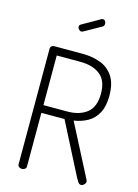

<svg xmlns="http://www.w3.org/2000/svg" viewBox="-139 -1029 797 1106"><g transform="rotate(15 259.0 -476.5)"><path d="M457 1Q446 1 438.5 -11.5Q431 -24 425 -34L268 -341H130V-21Q130 -11 122 -5.5Q114 0 105 0Q95 0 87.5 -5.5Q80 -11 80 -21V-711Q80 -719 85.5 -724.5Q91 -730 101 -731H273Q329 -731 377 -713.5Q425 -696 454 -653.5Q483 -611 483 -537Q483 -474 461.5 -434Q440 -394 403.5 -373.5Q367 -353 321 -346L481 -36Q483 -33 483.5 -30Q484 -27 484 -25Q484 -18 480 -12.5Q476 -7 470 -3Q464 1 457 1ZM130 -387H273Q344 -387 388.5 -421.5Q433 -456 433 -536Q433 -615 388.5 -649Q344 -683 273 -683H130ZM231 -853Q223 -853 216 -860Q209 -867 209 -876Q209 -887 218 -891L325 -952Q329 -954 333 -954Q342 -954 347 -947Q352 -940 352 -931Q352 -918 341 -912L241 -856Q239 -855 236 -854Q233 -853 231 -853Z"/></g></svg>

Font: Dosis ExtraLight Light
Style: Regular
Weight: 300
Version: Version 3.001; ttfautohint (v1.8.2)